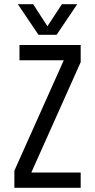

<svg xmlns="http://www.w3.org/2000/svg" viewBox="-20 -899 455 919"><path d="M366.2 -601.6Q307.6 -469.7 129.9 -73.2Q189.5 -73.2 366.2 -73.2Q366.2 -54.7 366.2 0Q287.1 0 48.8 0Q48.8 -9.8 48.8 -30.3Q48.8 -50.8 48.8 -82Q107.4 -213.9 285.2 -610.4Q231.4 -610.4 73.2 -610.4Q73.2 -628.9 73.2 -683.6Q146.5 -683.6 366.2 -683.6Q366.2 -663.1 366.2 -601.6ZM138.7 -878.9Q156.2 -852.5 207 -773.4Q224.6 -799.8 276.4 -878.9Q294.9 -878.9 349.6 -878.9Q325.2 -842.8 251 -732.4Q229.5 -732.4 164.1 -732.4Q138.7 -769.5 65.4 -878.9Q84 -878.9 138.7 -878.9Z"/></svg>

Font: ZAANS 2018
Style: Regular
Weight: 400
Designer: Counter Creatives
Version: Version 1.0 - 24-01-18